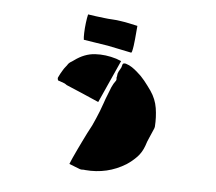

<svg xmlns="http://www.w3.org/2000/svg" viewBox="-88 -891 1177 1045"><g transform="rotate(10 500.0 -368.0)"><path d="M451 -638Q417 -641 384 -642.5Q351 -644 317 -647Q314 -658 312.5 -684Q311 -710 312 -739Q313 -768 316 -787Q339 -786 361 -784.5Q383 -783 405 -783Q428 -782 452 -783Q476 -784 499 -782Q521 -781 544 -778Q567 -775 591 -772V-699Q591 -682 590 -663Q589 -644 587 -632Q585 -620 580 -623Q549 -626 516 -630.5Q483 -635 451 -638ZM251 -396Q244 -398 236.5 -400Q229 -402 217 -405Q217 -406 215 -411Q213 -416 214 -420Q218 -432 223 -443Q228 -454 233 -464Q238 -475 244.5 -484Q251 -493 256 -503Q258 -506 260.5 -508.5Q263 -511 265 -513Q270 -517 275 -520.5Q280 -524 284 -528Q334 -572 391 -580.5Q448 -589 509 -576Q516 -574 523 -572Q530 -570 537 -568L453 -327Q407 -343 360.5 -358Q314 -373 268 -388Q264 -390 260 -392.5Q256 -395 251 -396ZM547 -548Q548 -556 554 -558Q560 -560 567 -558Q585 -554 600.5 -545.5Q616 -537 631 -526Q657 -508 679 -485Q701 -462 722 -437Q755 -397 767 -349Q779 -301 780 -249Q780 -245 779 -240.5Q778 -236 776 -231Q769 -208 760.5 -184.5Q752 -161 747 -137Q737 -99 715 -71.5Q693 -44 664 -21Q569 50 447 50Q440 49 432.5 50.5Q425 52 418 50Q402 46 387 41Q372 36 357 32Q361 21 363.5 11.5Q366 2 369 -5Q378 -30 387 -54.5Q396 -79 405 -102Q414 -126 423.5 -149.5Q433 -173 443 -196Q451 -217 457.5 -238Q464 -259 471 -281Q478 -304 483.5 -327.5Q489 -351 496 -373Q502 -396 509 -417.5Q516 -439 528 -458Q530 -462 529.5 -466.5Q529 -471 528 -476Q530 -481 529.5 -487Q529 -493 530 -498Q533 -511 539.5 -522.5Q546 -534 547 -548Z"/></g></svg>

Font: Palette Mosaic
Style: Regular
Weight: 400
Designer: Shibuyafont
Version: Version 1.001